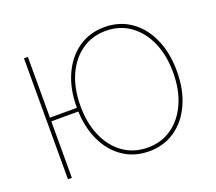

<svg xmlns="http://www.w3.org/2000/svg" viewBox="-124 -907 1222 1086"><g transform="rotate(-20 487.0 -363.5)"><path d="M313.5 -361.3V-338.9H123V-361.3ZM136.7 -726.6V1H113.3V-726.6ZM600.6 9.8Q510.7 9.8 442.6 -37.4Q374.5 -84.5 336.7 -168.7Q298.8 -252.9 298.8 -363.3Q298.8 -474.6 336.9 -558.8Q375 -643.1 442.9 -690.2Q510.7 -737.3 600.6 -737.3Q689.9 -737.3 757.8 -690.2Q825.7 -643.1 863.5 -558.8Q901.4 -474.6 901.4 -363.3Q901.4 -252.4 863.5 -168.2Q825.7 -84 757.8 -37.1Q689.9 9.8 600.6 9.8ZM600.6 -12.7Q683.1 -12.7 745.8 -56.9Q808.6 -101.1 843.8 -180.2Q878.9 -259.3 878.9 -363.3Q878.9 -467.8 843.8 -546.9Q808.6 -626 745.8 -670.4Q683.1 -714.8 600.6 -714.8Q518.1 -714.8 455.1 -670.9Q392.1 -627 356.7 -547.9Q321.3 -468.8 321.3 -363.3Q321.3 -259.8 356.2 -180.7Q391.1 -101.6 454.1 -57.1Q517.1 -12.7 600.6 -12.7Z"/></g></svg>

Font: Inter Tight Thin
Style: Regular
Weight: 250
Designer: Rasmus Andersson
Foundry: rsms
Version: Version 3.004